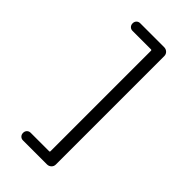

<svg xmlns="http://www.w3.org/2000/svg" viewBox="-276 -842 1053 1053"><g transform="rotate(45 250.0 -315.5)"><path d="M283.2 80.1Q288.1 80.1 288.1 75.2V-705.1Q288.1 -710 283.2 -710H139.6Q127 -710 118.7 -718.3Q110.4 -726.6 110.4 -739.7Q110.4 -752.9 118.7 -761.2Q127 -769.5 139.6 -769.5H325.2Q339.8 -769.5 350.1 -759.8Q360.4 -750 360.4 -735.4V105.5Q360.4 120.1 350.1 129.9Q339.8 139.6 325.2 139.6H139.6Q127 139.6 118.7 131.3Q110.4 123 110.4 109.9Q110.4 96.7 118.7 88.4Q127 80.1 139.6 80.1Z"/></g></svg>

Font: Rounded-L Mgen+ 2m regular
Style: Regular
Weight: 400
Designer: [Source Han Sans]
Ryoko NISHIZUKA  (kana & ideographs); Paul D. Hunt (Latin, Greek & Cyrillic); Wenlong ZHANG  (bopomofo
Version: Version 1.059.20150602